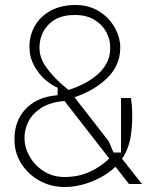

<svg xmlns="http://www.w3.org/2000/svg" viewBox="-20 -736 640 768"><path d="M38 -177Q37 -225 57 -264Q77 -303 116 -327Q155 -351 210 -355L211 -385Q186 -395 160.5 -417.5Q135 -440 117 -472.5Q99 -505 98 -542Q96 -590 118 -630Q140 -670 182.5 -693Q225 -716 281 -716Q338 -716 379 -689Q420 -662 441 -622Q462 -582 461 -542Q460 -475 410 -425Q360 -375 278 -347L415 -171L434 -126H464V-344H504Q513 -282 506 -213Q499 -144 468 -101L548 0H496L442 -69Q404 -33 348.5 -10.5Q293 12 238 12Q184 12 138.5 -13Q93 -38 65.5 -81Q38 -124 38 -177ZM417 -102 238 -332Q179 -327 143 -303Q107 -279 92 -246.5Q77 -214 78 -181Q79 -143 100 -107.5Q121 -72 157 -50Q193 -28 238 -28Q295 -28 340.5 -49.5Q386 -71 417 -102ZM421 -542Q422 -575 406 -606Q390 -637 358 -656.5Q326 -676 281 -676Q213 -677 175 -638.5Q137 -600 138 -542Q139 -503 164 -468Q189 -433 226 -400Q240 -388 254 -376Q331 -401 375.5 -443Q420 -485 421 -542Z"/></svg>

Font: Fliege Mono Thin
Style: Regular
Weight: 100
Version: Version 0.020;Glyphs 3.3 (3306)